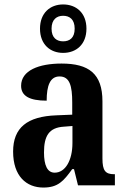

<svg xmlns="http://www.w3.org/2000/svg" viewBox="-20 -834 565 864"><path d="M264 -596C323 -596 369 -634 369 -705C369 -776 323 -814 264 -814C206 -814 160 -776 160 -705C160 -634 206 -596 264 -596ZM264 -648C236 -648 212 -663 212 -705C212 -747 236 -763 264 -763C293 -763 316 -747 316 -705C316 -663 293 -648 264 -648ZM175 10C241 10 266 -19 305 -73H313L331 0H497V-50H494C454 -50 441 -66 441 -121V-378C441 -503 379 -548 257 -548C155 -548 75 -517 75 -448C75 -402 113 -381 190 -381C190 -448 205 -490 248 -490C294 -490 305 -447 305 -373V-318L233 -315C103 -310 39 -260 39 -152C39 -41 99 10 175 10ZM226 -57C193 -57 178 -90 178 -148C178 -222 200 -260 268 -264L306 -267V-191C306 -112 274 -57 226 -57Z"/></svg>

Font: Noto Serif Tamil Condensed
Style: Bold
Weight: 700
Width: 3
Designer: Indian Type Foundry, Tom Grace, and the Monotype Design Team
Foundry: Monotype Imaging Inc.
Version: Version 2.004